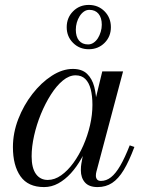

<svg xmlns="http://www.w3.org/2000/svg" viewBox="-20 -750 588 780"><path d="M159 10Q94 10 63.2 -33.8Q32.5 -77.5 32.5 -152.5Q32.5 -210 54.2 -266.2Q76 -322.5 111.8 -368.5Q147.5 -414.5 190.5 -442.2Q233.5 -470 276 -470Q313 -470 333.8 -450Q354.5 -430 363 -397.2Q371.5 -364.5 371.5 -325.5Q371.5 -291 364.2 -252.8Q357 -214.5 343.2 -177Q329.5 -139.5 310.5 -105.8Q291.5 -72 267.8 -46Q244 -20 216.8 -5Q189.5 10 159 10ZM174 -19Q202 -19 228.5 -37.8Q255 -56.5 278 -88Q301 -119.5 318.5 -159.2Q336 -199 345.8 -241.5Q355.5 -284 355.5 -324Q355.5 -360.5 348.5 -387.5Q341.5 -414.5 326.5 -429.2Q311.5 -444 287 -444Q261 -444 235.2 -422.8Q209.5 -401.5 186.8 -365.8Q164 -330 146.2 -286.8Q128.5 -243.5 118.5 -198.8Q108.5 -154 108.5 -115Q108.5 -67.5 126 -43.2Q143.5 -19 174 -19ZM376.5 10Q341.5 10 325 -9Q308.5 -28 308.5 -58Q308.5 -66.5 309 -73.2Q309.5 -80 310.5 -85L325 -165.5L350.5 -243L365 -334L395.5 -460H480L371.5 -52Q369.5 -44.5 369.5 -36Q369.5 -27.5 374.2 -21.2Q379 -15 390 -15Q412 -15 431 -30Q450 -45 468.5 -76.8Q487 -108.5 507 -159.5L526 -153Q504.5 -95.5 482.8 -59.5Q461 -23.5 435.5 -6.8Q410 10 376.5 10ZM340.5 -550Q302.5 -550 276.8 -575.8Q251 -601.5 251 -639.5Q251 -678 276.8 -704Q302.5 -730 340.5 -730Q379 -730 404.8 -704Q430.5 -678 430.5 -639.5Q430.5 -601.5 404.8 -575.8Q379 -550 340.5 -550ZM338 -569.5Q350 -569.5 360.2 -576.5Q370.5 -583.5 377.8 -595Q385 -606.5 389.2 -620.8Q393.5 -635 393.5 -649.5Q393.5 -678 380.2 -694Q367 -710 343 -710Q331 -710 321 -703Q311 -696 303.5 -684.2Q296 -672.5 292 -658.2Q288 -644 288 -629.5Q288 -601 301 -585.2Q314 -569.5 338 -569.5Z"/></svg>

Font: Bodoni Moda SC
Style: Italic
Weight: 400
Italic angle: -13°
Designer: Owen Earl
Foundry: indestructible type
Version: Version 2.005